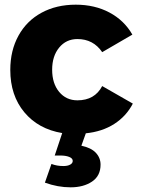

<svg xmlns="http://www.w3.org/2000/svg" viewBox="-20 -567 602 821"><path d="M347 3 328 56Q370 65 390 86.5Q410 108 410 137Q410 185 373.5 209.5Q337 234 282 234Q227 234 172 214L200 134Q223 143 251 143Q269 143 280 137Q291 131 291 121Q291 110 276 104Q261 98 238 98H214L246 2Q144 -15 84 -87Q24 -159 24 -268Q24 -351 59 -414.5Q94 -478 157.5 -512.5Q221 -547 304 -547Q385 -547 448 -513.5Q511 -480 546 -419L417 -344Q379 -400 311 -400Q263 -400 233 -363.5Q203 -327 203 -269Q203 -210 233 -174Q263 -138 311 -138Q385 -138 417 -199L548 -124Q520 -70 468.5 -37Q417 -4 347 3Z"/></svg>

Font: Gontserrat
Style: Bold
Weight: 700
Designer: Julieta Ulanovsky
Foundry: Julieta Ulanovsky
Version: Version 6.001